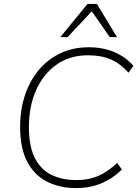

<svg xmlns="http://www.w3.org/2000/svg" viewBox="-20 -955 707 983"><path d="M371 8Q285 8 220 -25.5Q155 -59 119 -128Q83 -197 83 -305Q83 -392 107.5 -466.5Q132 -541 178 -596Q224 -651 288.5 -682Q353 -713 434 -713Q508 -713 566 -688Q624 -663 663 -618L638 -583Q597 -629 547.5 -650.5Q498 -672 431 -672Q338 -672 270 -624.5Q202 -577 165 -494Q128 -411 128 -304Q128 -207 158 -147Q188 -87 243 -60Q298 -33 372 -33Q434 -33 482.5 -54Q531 -75 580 -121L604 -87Q507 8 371 8ZM289 -765 428 -935H476L579 -765H542L450 -897L326 -765Z"/></svg>

Font: Nunito Sans ExtraLight
Style: Italic
Weight: 200
Italic angle: -9°
Designer: Vernon Adams
Foundry: Vernon Adams
Version: Version 3.006; ttfautohint (v1.8.3)